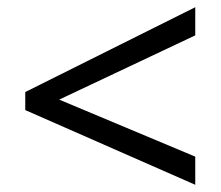

<svg xmlns="http://www.w3.org/2000/svg" viewBox="-20 -628 612 532"><path d="M521 -116 50 -323V-373L521 -608V-530L144 -352L521 -194Z"/></svg>

Font: Noto Sans
Style: Regular
Weight: 400
Designer: Monotype Design Team
Foundry: Monotype Imaging Inc.
Version: Version 1.902